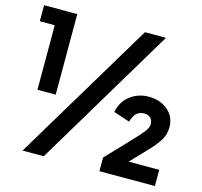

<svg xmlns="http://www.w3.org/2000/svg" viewBox="-109 -876 1061 1006"><g transform="rotate(15 421.5 -372.5)"><path d="M90 -668H9V-755H189V-318H90ZM556 -755H670L212 10H97ZM514 -64 630 -186Q678 -236 694 -257.5Q710 -279 710 -298Q710 -319 697 -331Q684 -343 663 -343Q640 -343 623.5 -329.5Q607 -316 597 -281L509 -310Q522 -371 565.5 -402.5Q609 -434 663 -434Q727 -434 768 -398.5Q809 -363 809 -307Q809 -268 789 -235.5Q769 -203 730 -163L649 -78H815V10H514Z"/></g></svg>

Font: BLUETTI 2.0 Medium
Style: Italic
Weight: 500
Designer: Stijn de Vries
Foundry: tokotype
Version: Version 2.005;October 31, 2023;FontCreator 14.0.0.2814 64-bi